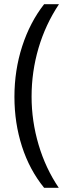

<svg xmlns="http://www.w3.org/2000/svg" viewBox="-20 -740 331 918"><path d="M49 -277Q49 -404 86 -518.5Q123 -633 191 -720H262Q197 -622 164 -509.5Q131 -397 131 -278Q131 -161 164.5 -48Q198 65 261 158H191Q121 72 85 -40Q49 -152 49 -277Z"/></svg>

Font: Noto Sans Lao ExtraCondensed
Style: Regular
Weight: 400
Width: 2
Designer: Monotype Design Team
Foundry: Monotype Imaging Inc.
Version: Version 2.004; ttfautohint (v1.8.4.7-5d5b)